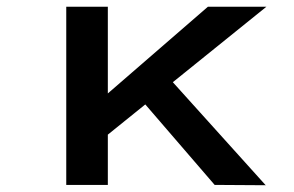

<svg xmlns="http://www.w3.org/2000/svg" viewBox="-20 -547 871 568"><path d="M287 -139 266 -242 595 -527H768ZM176 0V-527H299V0ZM615 0 378 -275 465 -333 766 1Z"/></svg>

Font: Lexend Peta Medium
Style: Regular
Weight: 500
Designer: Bonnie Shaver-Troup, Thomas Jockin
Foundry: Lexend
Version: Version 1.007